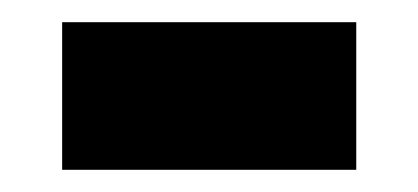

<svg xmlns="http://www.w3.org/2000/svg" viewBox="-20 -375 377 173"><path d="M36 -222V-355H301V-222Z"/></svg>

Font: Noto Sans Kannada SemiCondensed ExtraBold
Style: Regular
Weight: 800
Width: 4
Designer: Jelle Bosma - Monotype Design Team
Foundry: Monotype Imaging Inc.
Version: Version 2.005; ttfautohint (v1.8.4.7-5d5b)